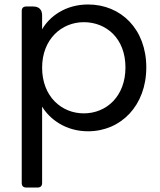

<svg xmlns="http://www.w3.org/2000/svg" viewBox="-20 -577 716 857"><path d="M373 -557C273 -557 201 -504 168 -446V-508C168 -534 154 -548 128 -548H97C84 -548 77 -541 77 -528V240C77 253 84 260 97 260H148C161 260 168 253 168 240V-101C202 -45 273 9 373 9C520 9 633 -106 633 -276C633 -447 520 -557 373 -557ZM354 -478C455 -478 540 -405 540 -276C540 -147 455 -71 354 -71C255 -71 168 -146 168 -275C168 -402 255 -478 354 -478Z"/></svg>

Font: Arvore Sans
Style: Regular
Weight: 400
Designer: Jonny Pinhorn (Latin) Dan Schunck (customization for Arvore)
Version: Version 1.000;Glyphs 3.3 (3305)